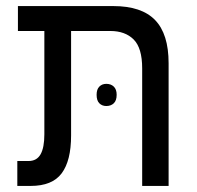

<svg xmlns="http://www.w3.org/2000/svg" viewBox="-20 -612 648 632"><path d="M448 0V-387Q448 -454 420 -482Q392 -510 343 -510H39V-592H353Q446 -592 490.5 -546Q535 -500 535 -404V0ZM37 0V-82H74Q101 -82 113.5 -104Q126 -126 126 -170V-552H214V-166Q214 -83 183 -41.5Q152 0 81 0ZM298 -300Q298 -318 307 -327Q316 -336 330 -336Q345 -336 354.5 -327Q364 -318 364 -300Q364 -281 354.5 -272Q345 -263 330 -263Q316 -263 307 -272Q298 -281 298 -300Z"/></svg>

Font: Noto Sans Hebrew SemiCondensed
Style: Regular
Weight: 400
Width: 4
Designer: Monotype Design Team
Foundry: Monotype Imaging Inc.
Version: Version 2.003